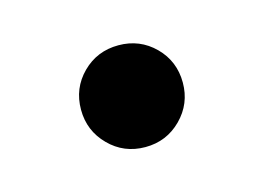

<svg xmlns="http://www.w3.org/2000/svg" viewBox="-38 -475 354 258"><g transform="rotate(-15 139.0 -346.0)"><path d="M139.2 -274.9Q109.4 -274.9 88.9 -295.7Q68.4 -316.4 68.4 -345.7Q68.4 -375.5 88.9 -396Q109.4 -416.5 139.2 -416.5Q168.9 -416.5 189.5 -396Q210 -375.5 210 -345.7Q210 -316.4 189.5 -295.7Q168.9 -274.9 139.2 -274.9Z"/></g></svg>

Font: Inter 20pt Medium
Style: Regular
Weight: 500
Version: Version 4.001;git-66647c0bb